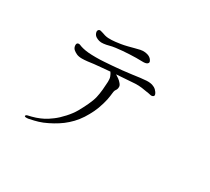

<svg xmlns="http://www.w3.org/2000/svg" viewBox="-137 -907 1274 1166"><g transform="rotate(30 500.0 -324.0)"><path d="M741 -512Q733 -520 716 -526Q699 -532 674 -531Q655 -530 631.5 -527Q608 -524 580 -520Q552 -516 514 -512Q476 -508 448 -506Q419 -504 392.5 -502Q366 -500 335 -500Q303 -500 281.5 -502Q260 -504 244 -508Q227 -512 216 -517Q205 -522 196 -517Q189 -512 190.5 -498Q192 -484 202 -474Q212 -465 227 -458Q242 -451 265 -451Q282 -451 304 -453.5Q326 -456 346 -459Q362 -461 393 -463.5Q424 -466 455 -469Q463 -458 468.5 -443.5Q474 -429 473 -408Q472 -382 469 -351Q466 -320 460 -294Q454 -268 437.5 -233Q421 -198 404 -168Q387 -138 357.5 -105.5Q328 -73 301 -53Q273 -32 251.5 -21Q230 -10 204 -1Q190 4 177 7Q164 10 156 12Q140 15 140 24Q141 31 166 28Q176 26 202.5 20Q229 14 257 3Q286 -9 315.5 -25.5Q345 -42 369 -60Q394 -79 416 -102Q438 -125 457 -154Q476 -184 490 -213Q504 -242 515 -280Q526 -318 528 -339Q530 -360 532 -371Q534 -382 539 -388.5Q544 -395 545 -400Q547 -404 547 -415Q547 -426 536 -438Q528 -448 516.5 -456.5Q505 -465 493 -472Q527 -474 565.5 -477Q604 -480 623 -481Q646 -482 669.5 -479Q693 -476 707 -473Q723 -471 734.5 -468Q746 -465 754 -470Q763 -474 759 -486Q755 -498 741 -512ZM333 -595Q352 -597 369.5 -602Q387 -607 410 -610Q435 -613 456.5 -615Q478 -617 503 -618Q529 -619 549 -619.5Q569 -620 592 -619Q616 -618 626 -626Q636 -634 630 -645Q618 -671 580 -676Q563 -678 546.5 -674.5Q530 -671 512 -666Q494 -661 470 -655Q446 -649 427 -646Q416 -644 391 -641Q366 -638 341 -639Q328 -640 317 -643Q306 -646 299 -649Q292 -651 281.5 -654Q271 -657 265 -650Q258 -643 262.5 -629Q267 -615 279 -607Q290 -600 303 -596.5Q316 -593 333 -595Z"/></g></svg>

Font: Hannari
Style: Regular
Weight: 400
Version: Version 1.12